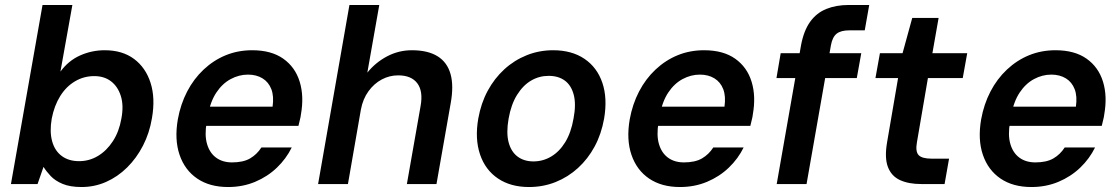

<svg xmlns="http://www.w3.org/2000/svg" viewBox="-20 -740 4504 772"><path d="M308 12Q262 12 232 -0.5Q202 -13 184 -32Q166 -51 155 -69L131 0H24L151 -720H271L223 -452Q255 -496 302 -517Q349 -538 401 -538Q472 -538 519 -503Q566 -468 585.5 -406.5Q605 -345 591 -265Q581 -205 555 -154.5Q529 -104 491 -66.5Q453 -29 406.5 -8.5Q360 12 308 12ZM298 -92Q339 -92 374 -113Q409 -134 434 -172.5Q459 -211 468 -263Q478 -315 466 -353.5Q454 -392 426.5 -413Q399 -434 359 -434Q317 -434 281.5 -413Q246 -392 222 -353.5Q198 -315 188 -263Q179 -211 189.5 -172.5Q200 -134 228 -113Q256 -92 298 -92Z M897 12Q823 12 773 -22Q723 -56 702 -117.5Q681 -179 695 -260Q706 -321 732.5 -372Q759 -423 799 -460.5Q839 -498 888 -518Q937 -538 994 -538Q1071 -538 1119 -504Q1167 -470 1185 -411.5Q1203 -353 1190 -280Q1189 -270 1186 -259Q1183 -248 1180 -234H777L791 -311H1076Q1082 -353 1071 -381.5Q1060 -410 1035.5 -425Q1011 -440 977 -440Q941 -440 907.5 -422Q874 -404 850 -368Q826 -332 816 -277L811 -248Q802 -197 812.5 -161Q823 -125 849 -106Q875 -87 913 -87Q958 -87 985.5 -103Q1013 -119 1031 -147H1153Q1131 -102 1093.5 -66Q1056 -30 1006 -9Q956 12 897 12Z M1259 0 1385 -720H1505L1457 -448Q1490 -489 1536.5 -513.5Q1583 -538 1636 -538Q1700 -538 1739 -514Q1778 -490 1791.5 -442.5Q1805 -395 1792 -324L1735 0H1616L1671 -313Q1682 -373 1658 -405Q1634 -437 1581 -437Q1546 -437 1515 -420.5Q1484 -404 1461.5 -373Q1439 -342 1431 -299L1379 0Z M2107 12Q2033 12 1982 -22.5Q1931 -57 1910 -119.5Q1889 -182 1903 -263Q1914 -325 1941 -375Q1968 -425 2008 -461.5Q2048 -498 2098 -518Q2148 -538 2204 -538Q2279 -538 2330 -503.5Q2381 -469 2402 -407Q2423 -345 2409 -263Q2398 -201 2371 -151Q2344 -101 2304 -64.5Q2264 -28 2214 -8Q2164 12 2107 12ZM2125 -91Q2163 -91 2196 -110.5Q2229 -130 2252.5 -168Q2276 -206 2286 -263Q2297 -320 2287 -358.5Q2277 -397 2251 -416Q2225 -435 2186 -435Q2148 -435 2115.5 -416Q2083 -397 2059 -358.5Q2035 -320 2025 -263Q2015 -206 2025 -168Q2035 -130 2061 -110.5Q2087 -91 2125 -91Z M2714 12Q2640 12 2590 -22Q2540 -56 2519 -117.5Q2498 -179 2512 -260Q2523 -321 2549.5 -372Q2576 -423 2616 -460.5Q2656 -498 2705 -518Q2754 -538 2811 -538Q2888 -538 2936 -504Q2984 -470 3002 -411.5Q3020 -353 3007 -280Q3006 -270 3003 -259Q3000 -248 2997 -234H2594L2608 -311H2893Q2899 -353 2888 -381.5Q2877 -410 2852.5 -425Q2828 -440 2794 -440Q2758 -440 2724.5 -422Q2691 -404 2667 -368Q2643 -332 2633 -277L2628 -248Q2619 -197 2629.5 -161Q2640 -125 2666 -106Q2692 -87 2730 -87Q2775 -87 2802.5 -103Q2830 -119 2848 -147H2970Q2948 -102 2910.5 -66Q2873 -30 2823 -9Q2773 12 2714 12Z M3103 0 3201 -559Q3212 -617 3237.5 -652.5Q3263 -688 3302.5 -704Q3342 -720 3393 -720H3475L3457 -618H3395Q3361 -618 3344 -604.5Q3327 -591 3321 -558L3223 0ZM3102 -426 3119 -526H3443L3425 -426Z M3684 0Q3633 0 3598.5 -16Q3564 -32 3550 -69Q3536 -106 3547 -169L3591 -426H3500L3518 -526H3609L3648 -668H3754L3729 -526H3869L3851 -426H3711L3667 -169Q3660 -131 3673.5 -116.5Q3687 -102 3727 -102H3796L3778 0Z M4127 12Q4053 12 4003 -22Q3953 -56 3932 -117.5Q3911 -179 3925 -260Q3936 -321 3962.5 -372Q3989 -423 4029 -460.5Q4069 -498 4118 -518Q4167 -538 4224 -538Q4301 -538 4349 -504Q4397 -470 4415 -411.5Q4433 -353 4420 -280Q4419 -270 4416 -259Q4413 -248 4410 -234H4007L4021 -311H4306Q4312 -353 4301 -381.5Q4290 -410 4265.5 -425Q4241 -440 4207 -440Q4171 -440 4137.5 -422Q4104 -404 4080 -368Q4056 -332 4046 -277L4041 -248Q4032 -197 4042.5 -161Q4053 -125 4079 -106Q4105 -87 4143 -87Q4188 -87 4215.5 -103Q4243 -119 4261 -147H4383Q4361 -102 4323.5 -66Q4286 -30 4236 -9Q4186 12 4127 12Z"/></svg>

Font: DM Sans 9pt SemiBold
Style: Italic
Weight: 600
Italic angle: -10°
Version: Version 4.004;gftools[0.9.30]